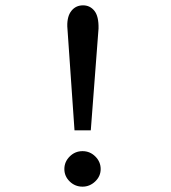

<svg xmlns="http://www.w3.org/2000/svg" viewBox="-20 -688 640 719"><path d="M259 -200 232 -589Q231 -627 247.5 -647.5Q264 -668 291 -668Q317 -668 333.5 -647.5Q350 -627 349 -581L320 -200ZM289 11Q261 11 241 -8.5Q221 -28 221 -55Q221 -82 241 -102Q261 -122 289 -122Q317 -122 337 -102Q357 -82 357 -55Q357 -28 336.5 -8.5Q316 11 289 11Z"/></svg>

Font: Inconsolata Expanded Medium
Style: Regular
Weight: 500
Width: 7
Monospace: yes
Designer: Raph Levien, Cyreal, Brenton Simpson
Foundry: Raph Levien, Cyreal, Google
Version: Version 3.001; ttfautohint (v1.8.2.53-6de2)